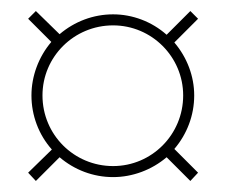

<svg xmlns="http://www.w3.org/2000/svg" viewBox="-20 -529 409 348"><path d="M296 -259C319 -286 332 -320 332 -356C332 -391 319 -425 296 -452L339 -495L325 -509L282 -466C255 -490 220 -503 185 -503C149 -503 115 -490 88 -467L45 -509L31 -495L73 -453C50 -426 37 -391 37 -356C37 -320 50 -285 74 -258L31 -216L45 -201L88 -244C115 -221 149 -208 185 -208C220 -208 255 -221 282 -244L325 -201L339 -216ZM57 -356C57 -426 114 -483 185 -483C255 -483 312 -426 312 -356C312 -285 255 -228 185 -228C114 -228 57 -285 57 -356Z"/></svg>

Font: Moniqa SemBd Display
Style: Regular
Weight: 600
Designer: Rajesh Rajput
Foundry: Rajesh Rajput
Version: Version 1.000